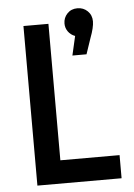

<svg xmlns="http://www.w3.org/2000/svg" viewBox="-53 -787 576 827"><g transform="rotate(-5 234.5 -373.0)"><path d="M75 0V-690H183V-100H439V0ZM375 -684Q375 -658 358 -613L335 -545H274L293 -628Q274 -635 263 -650.5Q252 -666 252 -685Q252 -710 269 -728Q286 -746 313 -746Q339 -746 357 -728.5Q375 -711 375 -684Z"/></g></svg>

Font: Radio Canada Condensed Medium
Style: Regular
Weight: 500
Width: 3
Designer: Charles Daoud, Etienne Aubert Bonn, Alexandre Saumier Demers, Jacques Le Bailly
Foundry: Radio-Canada
Version: Version 2.104; ttfautohint (v1.8.4.7-5d5b);gftools[0.9.28.de